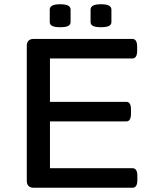

<svg xmlns="http://www.w3.org/2000/svg" viewBox="-20 -883 678 903"><path d="M139 0Q106 0 106 -33V-667Q106 -700 139 -700H602Q625 -700 625 -664V-644Q625 -608 602 -608H215V-404H574Q596 -404 596 -368V-348Q596 -312 574 -312H215V-92H603Q626 -92 626 -56V-36Q626 0 603 0ZM455 -755Q429 -755 417.5 -761Q406 -767 406 -779V-838Q406 -850 417.5 -856.5Q429 -863 455 -863Q481 -863 492.5 -856.5Q504 -850 504 -838V-779Q504 -767 492.5 -761Q481 -755 455 -755ZM263 -755Q237 -755 225.5 -761Q214 -767 214 -779V-838Q214 -850 225.5 -856.5Q237 -863 263 -863Q289 -863 300.5 -856.5Q312 -850 312 -838V-779Q312 -767 300.5 -761Q289 -755 263 -755Z"/></svg>

Font: Asap Expanded Medium
Style: Regular
Weight: 500
Width: 7
Designer: Pablo Cosgaya
Foundry: Omnibus-Type
Version: Version 3.001